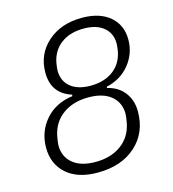

<svg xmlns="http://www.w3.org/2000/svg" viewBox="-108 -800 815 902"><g transform="rotate(-15 300.0 -349.0)"><path d="M257 12Q160 12 106 -36Q52 -84 52 -164Q52 -241 101 -298Q150 -355 234 -366L235 -373Q140 -403 140 -505Q140 -595 205 -652.5Q270 -710 372 -710Q458 -710 507.5 -668Q557 -626 557 -555Q557 -488 515 -435.5Q473 -383 402 -367L401 -361Q455 -348 484 -309.5Q513 -271 513 -217Q513 -114 443 -51Q373 12 257 12ZM260 -39Q335 -39 385 -75.5Q435 -112 448 -176Q454 -209 454 -221Q454 -276 415 -308.5Q376 -341 305 -341Q230 -341 180 -304.5Q130 -268 117 -204Q111 -171 111 -159Q111 -104 150 -71.5Q189 -39 260 -39ZM330 -391Q397 -391 440.5 -423.5Q484 -456 495 -514Q499 -538 499 -551Q499 -601 464 -630Q429 -659 367 -659Q300 -659 256.5 -626.5Q213 -594 202 -536Q198 -512 198 -499Q198 -449 233 -420Q268 -391 330 -391Z"/></g></svg>

Font: IBM Plex Sans Light
Style: Italic
Weight: 300
Italic angle: -11.31°
Designer: Mike Abbink, Paul van der Laan, Pieter van Rosmalen
Foundry: Bold Monday
Version: Version 3.0